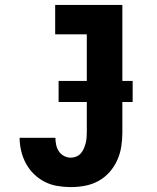

<svg xmlns="http://www.w3.org/2000/svg" viewBox="-20 -755 640 783"><path d="M269 8Q242 8 214.5 3.5Q187 -1 162.5 -13.5Q138 -26 118.5 -45Q99 -64 86 -88Q73 -112 66.5 -139Q60 -166 60 -193H206Q206 -179 209 -164.5Q212 -150 220 -138Q228 -126 241 -119Q254 -112 269 -112Q280 -112 291 -116.5Q302 -121 309.5 -129.5Q317 -138 321.5 -148.5Q326 -159 329 -170Q332 -181 333 -192.5Q334 -204 334 -215V-615H205V-735H479V-215Q479 -186 474.5 -157Q470 -128 458 -101.5Q446 -75 426.5 -53Q407 -31 381.5 -17Q356 -3 327 2.5Q298 8 269 8ZM219 -339V-425H521V-339Z"/></svg>

Font: Iosevka Curly Slab HvEx
Style: Regular
Weight: 900
Width: 7
Monospace: yes
Designer: Belleve Invis
Foundry: Belleve Invis
Version: Version 11.1.0; ttfautohint (v1.8.3)